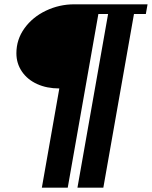

<svg xmlns="http://www.w3.org/2000/svg" viewBox="-20 -680 704 890"><path d="M255 -270Q197 -270 152 -290.5Q107 -311 81.5 -348.5Q56 -386 56 -433Q56 -497 93.5 -549Q131 -601 193 -630.5Q255 -660 324 -660H664L656 -615H601L459 190H339L481 -615H436L294 190H174Z"/></svg>

Font: Philosopher
Style: Bold Italic
Weight: 700
Italic angle: -10°
Designer: Jovanny Lemonad
Foundry: Jovanny Lemonad
Version: Version 2.000